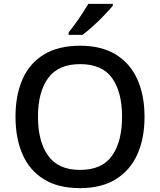

<svg xmlns="http://www.w3.org/2000/svg" viewBox="-20 -961 826 991"><path d="M726 -358Q726 -247 689 -164.5Q652 -82 578 -36Q504 10 393 10Q280 10 206 -36Q132 -82 96 -165Q60 -248 60 -359Q60 -469 96 -551.5Q132 -634 206.5 -679.5Q281 -725 394 -725Q504 -725 578 -679.5Q652 -634 689 -551.5Q726 -469 726 -358ZM176 -358Q176 -231 228.5 -157.5Q281 -84 393 -84Q507 -84 558.5 -157.5Q610 -231 610 -358Q610 -486 558.5 -558Q507 -630 394 -630Q281 -630 228.5 -558Q176 -486 176 -358ZM562 -931Q547 -913 519.5 -884Q492 -855 461 -827Q430 -799 406 -781H334V-793Q349 -812 368 -838Q387 -864 405 -891.5Q423 -919 436 -941H562Z"/></svg>

Font: Noto Kufi Arabic Medium
Style: Regular
Weight: 500
Designer: Monotype Design Team, David Williams, Khaled Hosny
Foundry: Google LLC
Version: Version 2.109; ttfautohint (v1.8.4.7-5d5b)